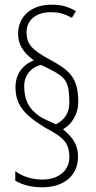

<svg xmlns="http://www.w3.org/2000/svg" viewBox="-20 -790 407 817"><path d="M160 7C252 7 312 -43 312 -123C312 -170 294 -202 248 -240C288 -262 313 -308 313 -355C313 -462 274 -492 191 -537C114 -579 93 -603 93 -653C93 -704 133 -738 195 -738C226 -738 249 -734 286 -714L303 -743C261 -766 237 -770 197 -770C115 -770 57 -721 57 -647C57 -601 78 -567 124 -533C75 -514 46 -473 46 -420C46 -352 73 -307 170 -248C251 -205 275 -183 275 -120C275 -66 231 -26 160 -26C116 -26 75 -39 45 -62V-21C78 -2 116 7 160 7ZM218 -261C190 -273 167 -284 150 -294C100 -328 83 -367 83 -425C83 -466 107 -501 154 -514C193 -496 219 -482 234 -471C264 -449 275 -426 275 -353C275 -311 256 -280 218 -261Z"/></svg>

Font: Kathrein 37 Thin Condensed
Style: Regular
Weight: 250
Width: 3
Designer: Lazydogs Typefoundry, based on Open Sans by Ascender Corporation
Foundry: Lazydogs Typefoundry
Version: Version 1.003;PS 001.003;hotconv 1.0.88;makeotf.lib2.5.64775